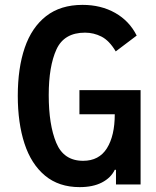

<svg xmlns="http://www.w3.org/2000/svg" viewBox="-20 -757 640 788"><path d="M53 -364Q53 -477.5 81.5 -561Q110 -644.5 169.2 -690.8Q228.5 -737 318.5 -737Q394.5 -737 452.8 -704Q511 -671 541 -611L455 -546Q428.5 -590.5 396.5 -606.8Q364.5 -623 329 -623Q243 -623 211.5 -553.8Q180 -484.5 180 -366.5Q180 -245 210.8 -171Q241.5 -97 321 -97Q386.5 -97 418.8 -148.5Q451 -200 451 -288H306V-387H557V0H456V-60H451Q435 -27 398.2 -8Q361.5 11 307 11Q221.5 11 164.8 -36.2Q108 -83.5 80.5 -167.8Q53 -252 53 -364Z"/></svg>

Font: JuliaMono
Style: Bold
Weight: 700
Monospace: yes
Designer: cormullion
Foundry: corm
Version: Version 0.055; ttfautohint (v1.8.4)